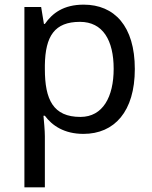

<svg xmlns="http://www.w3.org/2000/svg" viewBox="-20 -566 655 826"><path d="M340 -546C253 -546 205 -509 173 -463H169L157 -536H85V240H173V20C173 -5 169 -45 167 -68H173C204 -26 256 10 339 10C472 10 560 -86 560 -269C560 -454 472 -546 340 -546ZM324 -472C423 -472 469 -392 469 -270C469 -150 423 -63 326 -63C209 -63 173 -137 173 -269V-286C175 -411 215 -472 324 -472Z"/></svg>

Font: Noto Sans EgyptHiero
Style: Regular
Weight: 400
Designer: Monotype Design Team
Foundry: Monotype Imaging Inc.
Version: Version 2.002